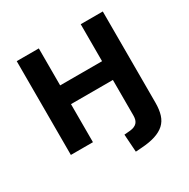

<svg xmlns="http://www.w3.org/2000/svg" viewBox="-196 -881 1228 1250"><g transform="rotate(-30 418.0 -256.0)"><path d="M471 193 462 60 508 56Q542 52 558.5 34.5Q575 17 575 -18V-286H260V0H94V-705H260V-427H575V-705H741V-20Q741 33 729 71Q717 109 690 133.5Q663 158 620 172Q577 186 515 190Z"/></g></svg>

Font: Nunito Sans 6pt ExtraBold
Style: Regular
Weight: 800
Version: Version 3.101;gftools[0.9.27]